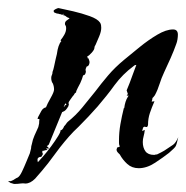

<svg xmlns="http://www.w3.org/2000/svg" viewBox="-54 -450 462 476"><path d="M-20 6Q-21 5 -23 5Q-24 4 -27 4Q-28 3 -30 2Q-32 1 -34 -1H-27Q-25 -2 -22.5 -3Q-20 -4 -19 -5Q-13 -9 -10 -10Q-5 -13 0.5 -24.5Q6 -36 11.5 -49.5Q17 -63 20 -70L23 -82Q23 -87 25 -93Q27 -104 31.5 -114Q36 -124 41 -135Q41 -135 43 -144Q43 -152 44 -154Q43 -154 43 -155H41Q40 -155 39 -156Q39 -157 40 -158V-159L48 -174Q52 -182 60 -184Q63 -192 71.5 -207Q80 -222 80 -228Q80 -236 77 -243Q73 -248 73 -257Q73 -259 73.5 -261Q74 -263 75 -265Q76 -267 76 -269.5Q76 -272 77 -274Q78 -276 80 -285Q82 -294 84 -303.5Q86 -313 87 -316Q90 -339 98 -348L96 -350Q101 -356 105.5 -364Q110 -372 110 -380Q110 -384 109 -386Q107 -388 107 -391Q107 -396 111 -399Q115 -402 118 -404V-405Q112 -407 110 -409Q107 -412 103 -412V-416Q103 -417 102.5 -415.5Q102 -414 101 -414Q102 -414 101 -413L98 -414Q96 -415 94.5 -415Q93 -415 91 -416Q89 -416 87 -416.5Q85 -417 83 -418Q79 -419 79 -423Q79 -425 84 -427.5Q89 -430 91 -430Q106 -427 127.5 -422Q149 -417 168.5 -410Q188 -403 194 -394Q196 -391 196.5 -387.5Q197 -384 197 -381Q197 -372 192 -360L183 -339Q180 -335 180 -331Q180 -327 173.5 -319.5Q167 -312 162 -310Q163 -309 163 -308.5Q163 -308 163 -308Q163 -306 164 -305Q168 -305 166 -302Q168 -300 168 -296Q168 -293 166.5 -289.5Q165 -286 161 -285Q160 -284 160 -283Q158 -279 158 -276V-275H159Q159 -264 152 -263Q150 -255 145 -244Q138 -231 135 -224V-223Q135 -220 133 -220L131 -218Q130 -215 126 -211Q125 -209 123.5 -207.5Q122 -206 121 -204Q119 -201 117 -198Q115 -195 117 -190H116V-189Q116 -186 115 -186Q113 -182 109.5 -178Q106 -174 100 -172L68 -94Q67 -90 62 -88L68 -82H60L64 -78H59L58 -77H56Q55 -76 51 -76V-70L53 -69L49 -62L48 -61H45Q41 -59 41 -59Q39 -57 39 -55Q39 -49 40 -48Q44 -52 53.5 -63Q63 -74 73 -87.5Q83 -101 90 -112.5Q97 -124 96 -127Q101 -127 105 -137Q108 -140 110 -143Q111 -145 114 -148Q134 -164 150 -183.5Q166 -203 182 -223Q197 -243 214 -263Q231 -283 254 -302Q271 -316 292.5 -333.5Q314 -351 336 -364Q358 -377 375 -377Q387 -377 387 -364Q387 -359 386 -352.5Q385 -346 383 -341Q377 -324 369 -306Q361 -288 353 -271Q346 -256 342 -243Q337 -227 330 -214Q328 -211 326.5 -209.5Q325 -208 324 -207Q324 -206 323.5 -203.5Q323 -201 322 -198L329 -199Q322 -183 317.5 -169.5Q313 -156 313 -141Q313 -138 311 -136V-135Q306 -135 305 -136Q303 -136 301 -134Q300 -133 300 -130Q299 -129 299 -127.5Q299 -126 298 -125L305 -128Q304 -119 302 -112Q301 -108 300.5 -105Q300 -102 300 -98Q300 -84 306.5 -75Q313 -66 328 -66Q331 -66 332 -67H335Q339 -69 346 -72.5Q353 -76 360 -81Q368 -86 375 -91Q382 -96 388 -110Q384 -92 381.5 -87.5Q379 -83 365 -71Q351 -60 330.5 -46.5Q310 -33 290 -33Q273 -33 261.5 -43.5Q250 -54 243 -67L239 -71Q235 -75 235 -79Q235 -81 236 -82V-84L242 -86L243 -87Q242 -89 241.5 -91Q241 -93 241 -95V-102Q241 -122 244.5 -142Q248 -162 253 -182H254Q256 -199 263 -210L265 -213H260L263 -217L260 -226Q262 -230 267.5 -244.5Q273 -259 278 -273Q283 -287 284 -289Q280 -289 277 -286Q250 -266 230 -239Q220 -225 209.5 -212Q199 -199 188 -186Q166 -161 141 -136Q128 -124 117 -111.5Q106 -99 95 -85L65 -45Q50 -26 33 -7Q21 5 9 5Q3 4 -3.5 5Q-10 6 -17 6ZM105 -185Q107 -190 111 -190L108 -194Q107 -192 106 -189.5Q105 -187 104 -185Z"/></svg>

Font: Water Brush
Style: Regular
Weight: 400
Designer: Robert E. Leuschke
Foundry: Robert E. Leuschke
Version: Version 1.010; ttfautohint (v1.8.4.7-5d5b)